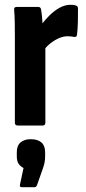

<svg xmlns="http://www.w3.org/2000/svg" viewBox="-20 -523 359 800"><path d="M54 0Q42 0 42 -12V-368Q42 -402 41.5 -430Q41 -458 39 -481Q37 -494 49 -494H140Q149 -494 151 -484Q154 -467 156 -442.5Q158 -418 158 -400L169 -361V-12Q169 0 158 0ZM159 -310 151 -418Q167 -440 187 -459.5Q207 -479 229 -491Q251 -503 274 -503Q281 -503 286 -502.5Q291 -502 296 -500Q302 -498 303.5 -494.5Q305 -491 305 -485Q305 -461 304.5 -433Q304 -405 301 -379Q300 -368 290 -369Q284 -370 277 -371Q270 -372 262 -372Q245 -372 227 -364.5Q209 -357 191.5 -343.5Q174 -330 159 -310ZM71 257Q61 257 63 247L78 177Q66 171 58 160Q50 149 50 128V111Q50 84 65.5 70.5Q81 57 108 57Q137 57 152.5 70.5Q168 84 168 111V129Q168 143 165.5 155Q163 167 158 181L134 249Q131 257 123 257Z"/></svg>

Font: Sofia Sans Condensed ExtraBold
Style: Regular
Weight: 800
Designer: Botio Nikoltchev, Ani Petrova
Foundry: lettersoup
Version: Version 4.101